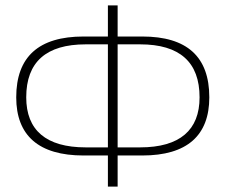

<svg xmlns="http://www.w3.org/2000/svg" viewBox="-20 -690 834 710"><path d="M415 0V-115H506C672 -115 754 -189 754 -330C754 -480 672 -555 506 -555H415V-670H379V-555H289C123 -555 40 -480 40 -330C40 -189 123 -115 289 -115H379V0ZM77 -330C77 -461 151 -526 297 -526H379V-145H297C150 -145 77 -209 77 -330ZM415 -145V-526H498C645 -526 718 -460 718 -330C718 -209 645 -145 498 -145Z"/></svg>

Font: LT Wave Text Thin
Style: Regular
Weight: 100
Designer: Daniel Lyons
Version: Version 2.5 (Glyphs App)